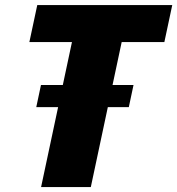

<svg xmlns="http://www.w3.org/2000/svg" viewBox="-20 -758 718 778"><path d="M127 -324 146 -413.5H521L502 -324ZM646 -587.5H382L492 -676.5L348 0H146.5L290.5 -676.5L362.5 -587.5H99L131 -737.5H678Z"/></svg>

Font: Epilogue Black
Style: Italic
Weight: 900
Italic angle: -12°
Designer: Tyler Finck
Foundry: Etcetera Type Co
Version: Version 2.111